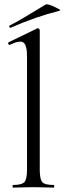

<svg xmlns="http://www.w3.org/2000/svg" viewBox="-20 -854 294 874"><path d="M29 -728Q25 -726 23 -731Q21 -736 24 -738Q61 -756 121 -793Q181 -830 187 -833Q196 -839 236 -819Q255 -810 254 -807Q253 -806 251 -805Q143 -778 29 -728ZM40 0Q37 0 37 -6Q37 -12 40 -12Q79 -12 91 -25Q103 -38 103 -81V-597Q103 -649 86.5 -660.5Q70 -672 25 -650Q22 -649 19.5 -651.5Q17 -654 17 -657.5Q17 -661 20 -662L150 -725Q153 -727 157 -723.5Q161 -720 161 -717V-81Q161 -38 172.5 -25Q184 -12 224 -12Q227 -12 227 -6Q227 0 224 0Q214 0 183 -1Q152 -2 132 -2Q113 -2 82 -1Q51 0 40 0Z"/></svg>

Font: Cormorant
Style: Regular
Weight: 400
Designer: Christian Thalmann (Catharsis Fonts)
Version: Version 1.000;PS 001.000;hotconv 1.0.70;makeotf.lib2.5.58329